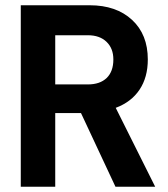

<svg xmlns="http://www.w3.org/2000/svg" viewBox="-20 -710 640 730"><path d="M288 -280H190V0H59V-690H321Q422 -690 482 -634.5Q542 -579 542 -484Q542 -416 510.5 -369Q479 -322 420 -300L570 0H419ZM190 -389H314Q360 -389 385.5 -413.5Q411 -438 411 -484Q411 -526 385 -551Q359 -576 314 -576H190Z"/></svg>

Font: D-DIN
Style: DIN-Bold
Weight: 700
Designer: Charles Nix
Foundry: Datto Inc.
Version: Version 1.00